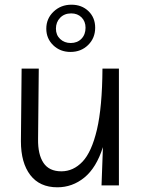

<svg xmlns="http://www.w3.org/2000/svg" viewBox="-20 -789 601 817"><path d="M224 8Q149 8 109 -44Q69 -96 69 -188L72 -497H145L142 -197Q141 -132 165 -96Q189 -60 241 -60Q292 -60 331 -101Q370 -142 392.5 -237.5Q415 -333 416 -497H486V0H412L418 -163Q390 -75 339 -33.5Q288 8 224 8ZM280 -568Q236 -568 206.5 -596.5Q177 -625 177 -667Q177 -710 208 -739.5Q239 -769 284 -769Q328 -769 356.5 -741.5Q385 -714 385 -671Q385 -627 355 -597.5Q325 -568 280 -568ZM281 -606Q309 -606 326.5 -624Q344 -642 344 -671Q344 -698 327 -715Q310 -732 283 -732Q254 -732 236 -713.5Q218 -695 218 -667Q218 -640 236 -623Q254 -606 281 -606Z"/></svg>

Font: LivvicRegular
Style: Regular
Weight: 400
Designer: Jacques Le Bailly, Baron von Fonthausen
Version: Version 1.001; ttfautohint (v1.8.2)